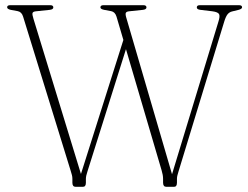

<svg xmlns="http://www.w3.org/2000/svg" viewBox="-20 -720 956 740"><path d="M738.5 -691.5Q738.5 -700 750.5 -700H901Q913 -700 913 -692Q913 -685.5 899.5 -682L875 -676Q864 -673.5 857 -664.8Q850 -656 844 -636L668 -59Q665.5 -51 663.8 -44.2Q662 -37.5 662 -31V-16Q662 0 651 0H621Q608.5 0 608.5 -16V-31Q608.5 -45 603 -63L465.5 -530.5L317 -59Q311 -41.5 311 -30.5V-15.5Q311 0 299.5 0H271.5Q259 0 259 -15.5V-30.5Q259 -38.5 257.2 -45.2Q255.5 -52 252.5 -61.5L69 -656Q63.5 -674 48.5 -677L21.5 -682Q7.5 -685 7.5 -692Q7.5 -700 19.5 -700H173.5Q185.5 -700 185.5 -691.5Q185.5 -683.5 171.5 -682L119 -676.5Q107.5 -675.5 105.5 -670Q103.5 -664.5 109 -647.5L292 -49.5L455.5 -566L429 -656Q423.5 -674 408.5 -677L381.5 -682Q367 -685 367 -691.5Q367 -700 379 -700H532.5Q544.5 -700 544.5 -691.5Q544.5 -683.5 530.5 -682L478 -676.5Q467 -675.5 464.8 -670Q462.5 -664.5 468 -647.5L643 -48.5L821.5 -635.5Q828.5 -657 824.5 -665.2Q820.5 -673.5 798.5 -676.5L752.5 -682Q738.5 -683.5 738.5 -691.5Z"/></svg>

Font: Fraunces 72pt Soft Thin
Style: Regular
Weight: 100
Version: Version 1.000;[b76b70a41]